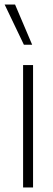

<svg xmlns="http://www.w3.org/2000/svg" viewBox="-32 -828 236 848"><path d="M70 0V-540.5H114V0ZM73.5 -630.5 -11.5 -808H34.5L110 -630.5Z"/></svg>

Font: Encode Sans Condensed ExLight
Style: Regular
Weight: 275
Width: 3
Designer: Multiple Designers
Foundry: Impallari Type
Version: Version 2.000